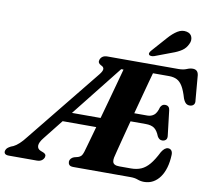

<svg xmlns="http://www.w3.org/2000/svg" viewBox="-147 -1046 1287 1171"><g transform="rotate(10 496.0 -460.5)"><path d="M653.5 -700 609.5 -638 562.5 -638.5 169.5 -142.5Q144.5 -112 144.5 -91.5Q144.5 -71 165 -62.5L183 -55.5Q192.5 -51.5 196.5 -45Q200.5 -38.5 197.5 -28Q193 -15.5 181.8 -7.8Q170.5 0 152 0H-21Q-39.5 0 -46 -7.8Q-52.5 -15.5 -48.5 -28Q-45.5 -37.5 -38.2 -43.8Q-31 -50 -18.5 -56.5L-3.5 -62.5Q12.5 -70 31.5 -87.5Q50.5 -105 71.5 -132.5L437 -584.5Q455.5 -607.5 454.8 -620.5Q454 -633.5 436.5 -640.5Q425.5 -646 421.8 -653.8Q418 -661.5 421.5 -672Q426 -685 437 -692.5Q448 -700 466.5 -700ZM259 -323.5H529.5L512.5 -264H237.5ZM606 -387.5H768.5Q791.5 -387.5 808.8 -400.8Q826 -414 836 -451.5Q841.5 -461.5 848.2 -466Q855 -470.5 864 -470.5Q878 -470.5 885.2 -463.2Q892.5 -456 894 -443L912 -291Q915 -271.5 906.8 -262.8Q898.5 -254 884.5 -253.5Q873.5 -253 866 -258.8Q858.5 -264.5 853.5 -273.5Q840 -308 821 -321.5Q802 -335 767 -335H590.5ZM733 0H379.5Q359.5 0 352.8 -8Q346 -16 346 -27.5Q346.5 -38.5 353.8 -46.8Q361 -55 372 -59L397 -65.5Q408.5 -69.5 415.5 -77Q422.5 -84.5 428 -102Q430.5 -111 439.5 -142Q448.5 -173 461.2 -219Q474 -265 489.2 -319.8Q504.5 -374.5 520.2 -431.5Q536 -488.5 550.2 -541Q564.5 -593.5 575.8 -635Q587 -676.5 593 -700H905Q936 -700 955.5 -708.5Q975 -717 992.5 -717Q1007.5 -717 1016.8 -709Q1026 -701 1028.5 -683.5L1041.5 -531Q1044.5 -514 1037.8 -504.5Q1031 -495 1017.5 -493Q1001.5 -491 990.5 -498.8Q979.5 -506.5 970.5 -529Q957 -575.5 941.8 -601.2Q926.5 -627 906.2 -637.2Q886 -647.5 857 -647.5H757.5Q752.5 -630 743 -595Q733.5 -560 721.2 -514Q709 -468 695.2 -416.5Q681.5 -365 668.2 -314.5Q655 -264 643.5 -220Q632 -176 624 -144.2Q616 -112.5 613 -99.5Q610 -84 612.8 -73.5Q615.5 -63 625.5 -57.8Q635.5 -52.5 654 -52.5H726Q761.5 -52.5 788.8 -64.2Q816 -76 839.8 -104.2Q863.5 -132.5 888.5 -182.5Q907.5 -213 928 -213Q941.5 -213 949 -203.5Q956.5 -194 956 -177Q954.5 -133 944.2 -97.8Q934 -62.5 916 -37.5Q898 -12.5 873.5 1Q849 14.5 818.5 14.5Q797 14.5 778 7.2Q759 0 733 0ZM804 -873Q832 -905 859.5 -922Q887 -939 915.5 -933Q942 -927.5 949.2 -905.8Q956.5 -884 945 -862Q933 -835 909.2 -819Q885.5 -803 849.5 -790.5L746 -751.5Q736.5 -748.5 727 -749.2Q717.5 -750 714 -756Q710.5 -762.5 715 -770.2Q719.5 -778 726.5 -785.5Z"/></g></svg>

Font: Fraunces
Style: Bold Italic
Weight: 700
Italic angle: -16°
Version: Version 1.000;[b76b70a41]